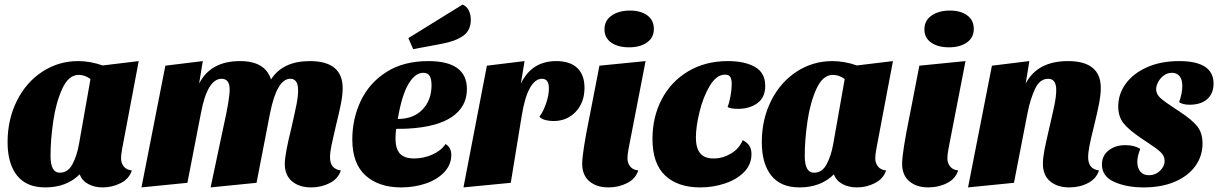

<svg xmlns="http://www.w3.org/2000/svg" viewBox="-20 -796 5304 836"><path d="M507 -107Q507 -86 519 -71Q531 -56 554 -54Q543 -18 506 1Q469 20 427 20Q392 20 364.5 5.5Q337 -9 327 -37Q270 20 177 20Q95 20 54 -32Q13 -84 13 -177Q13 -276 53.5 -357Q94 -438 164.5 -484Q235 -530 320 -530Q373 -530 427 -511L584 -530L512 -149Q507 -122 507 -107ZM323 -470Q279 -470 251.5 -410.5Q224 -351 212 -269Q200 -187 200 -117Q200 -44 240 -44Q276 -44 295.5 -81Q315 -118 324 -169L374 -452Q349 -470 323 -470Z M1025 -530Q1135 -530 1160 -450Q1211 -530 1329 -530Q1472 -530 1472 -412Q1472 -382 1464 -342Q1456 -302 1442 -246Q1430 -195 1423.5 -164Q1417 -133 1417 -111Q1417 -60 1464 -54Q1453 -18 1416 1Q1379 20 1335 20Q1283 20 1251.5 -6.5Q1220 -33 1220 -83Q1220 -124 1249 -240Q1265 -310 1271.5 -343.5Q1278 -377 1278 -403Q1278 -453 1244 -453Q1186 -453 1156 -304L1097 0L897 20L953 -244Q980 -364 980 -406Q980 -453 945 -453Q883 -453 855 -304L796 0L596 20L700 -510L863 -530L847 -432Q897 -530 1025 -530Z M2013 -408Q2013 -332 1948.5 -287.5Q1884 -243 1756 -236Q1740 -235 1705 -235Q1702 -214 1702 -193Q1702 -149 1721 -127.5Q1740 -106 1784 -106Q1824 -106 1862.5 -123Q1901 -140 1920 -169Q1945 -154 1945 -121Q1945 -79 1914.5 -46.5Q1884 -14 1834 3Q1784 20 1727 20Q1629 20 1571.5 -32Q1514 -84 1514 -189Q1514 -279 1551 -357Q1588 -435 1662.5 -482.5Q1737 -530 1845 -530Q2013 -530 2013 -408ZM1712 -278Q1780 -278 1819.5 -319Q1859 -360 1859 -425Q1859 -451 1851 -465Q1843 -479 1823 -479Q1787 -479 1758 -429.5Q1729 -380 1712 -278ZM2030 -710Q2030 -663 1996 -639.5Q1962 -616 1902 -605L1779 -582L1758 -630L1994 -776Q2012 -769 2021 -751Q2030 -733 2030 -710Z M2402 -530Q2462 -530 2493.5 -500Q2525 -470 2525 -414Q2525 -350 2487 -309.5Q2449 -269 2390 -269Q2371 -269 2354 -273.5Q2337 -278 2329 -288Q2346 -311 2358 -346.5Q2370 -382 2370 -411Q2370 -453 2340 -453Q2310 -453 2287.5 -413Q2265 -373 2252 -294L2204 0L1998 20L2100 -510L2264 -530L2248 -432Q2295 -530 2402 -530Z M2827 -670Q2827 -632 2797 -611Q2767 -590 2719 -590Q2671 -590 2641.5 -610.5Q2612 -631 2612 -668Q2612 -707 2643.5 -728.5Q2675 -750 2723 -750Q2770 -750 2798.5 -729Q2827 -708 2827 -670ZM2712 -107Q2712 -86 2724 -71Q2736 -56 2759 -54Q2748 -18 2711 1Q2674 20 2629 20Q2578 20 2546.5 -6.5Q2515 -33 2515 -83Q2515 -132 2548 -294L2552 -314L2590 -510L2791 -530L2717 -149Q2712 -122 2712 -107Z M3312 -422Q3312 -372 3278 -347Q3244 -322 3193 -322Q3162 -322 3148 -330Q3156 -350 3161 -379Q3166 -408 3166 -430Q3166 -450 3160 -460.5Q3154 -471 3137 -471Q3100 -471 3071 -423Q3042 -375 3026 -309.5Q3010 -244 3010 -197Q3010 -153 3028 -129.5Q3046 -106 3087 -106Q3127 -106 3163 -127.5Q3199 -149 3214 -186Q3234 -175 3243 -161Q3252 -147 3252 -125Q3252 -80 3220.5 -47.5Q3189 -15 3137.5 2.5Q3086 20 3029 20Q2931 20 2876 -32Q2821 -84 2821 -191Q2821 -287 2861.5 -364Q2902 -441 2976.5 -485.5Q3051 -530 3149 -530Q3223 -530 3267.5 -504.5Q3312 -479 3312 -422Z M3791 -107Q3791 -86 3803 -71Q3815 -56 3838 -54Q3827 -18 3790 1Q3753 20 3711 20Q3676 20 3648.5 5.5Q3621 -9 3611 -37Q3554 20 3461 20Q3379 20 3338 -32Q3297 -84 3297 -177Q3297 -276 3337.5 -357Q3378 -438 3448.5 -484Q3519 -530 3604 -530Q3657 -530 3711 -511L3868 -530L3796 -149Q3791 -122 3791 -107ZM3607 -470Q3563 -470 3535.5 -410.5Q3508 -351 3496 -269Q3484 -187 3484 -117Q3484 -44 3524 -44Q3560 -44 3579.5 -81Q3599 -118 3608 -169L3658 -452Q3633 -470 3607 -470Z M4220 -670Q4220 -632 4190 -611Q4160 -590 4112 -590Q4064 -590 4034.5 -610.5Q4005 -631 4005 -668Q4005 -707 4036.5 -728.5Q4068 -750 4116 -750Q4163 -750 4191.5 -729Q4220 -708 4220 -670ZM4105 -107Q4105 -86 4117 -71Q4129 -56 4152 -54Q4141 -18 4104 1Q4067 20 4022 20Q3971 20 3939.5 -6.5Q3908 -33 3908 -83Q3908 -132 3941 -294L3945 -314L3983 -510L4184 -530L4110 -149Q4105 -122 4105 -107Z M4630 -530Q4773 -530 4773 -413Q4773 -383 4765 -342.5Q4757 -302 4743 -245Q4730 -193 4724 -162.5Q4718 -132 4718 -111Q4718 -60 4765 -54Q4754 -18 4717.5 1Q4681 20 4636 20Q4584 20 4552.5 -6.5Q4521 -33 4521 -83Q4521 -108 4527.5 -142Q4534 -176 4549 -240Q4563 -299 4571 -338Q4579 -377 4579 -404Q4579 -453 4544 -453Q4508 -453 4487.5 -410.5Q4467 -368 4454 -304L4395 0L4195 20L4299 -510L4462 -530L4446 -432Q4497 -530 4630 -530Z M4976 -176Q4960 -186 4952 -192Q4894 -231 4871.5 -260Q4849 -289 4849 -332Q4849 -387 4882 -432Q4915 -477 4975 -503.5Q5035 -530 5114 -530Q5264 -530 5264 -432Q5264 -389 5236.5 -364.5Q5209 -340 5159 -340Q5131 -340 5114 -351Q5128 -390 5128 -422Q5128 -450 5116 -464.5Q5104 -479 5083 -479Q5063 -479 5047.5 -467.5Q5032 -456 5023 -439Q5014 -422 5014 -408Q5014 -386 5033 -369Q5052 -352 5095 -324L5115 -311Q5170 -275 5193 -246Q5216 -217 5216 -171Q5216 -117 5185 -73.5Q5154 -30 5096 -5Q5038 20 4960 20Q4885 20 4831.5 -4Q4778 -28 4778 -80Q4778 -118 4807 -141Q4836 -164 4880 -164Q4919 -164 4945 -148Q4932 -115 4932 -92Q4932 -65 4945 -49Q4958 -33 4983 -33Q5011 -33 5031 -52.5Q5051 -72 5051 -95Q5051 -117 5033.5 -133.5Q5016 -150 4976 -176Z"/></svg>

Font: Sansita ExtraBold Italic
Style: Regular
Weight: 800
Italic angle: -11°
Designer: Pablo Cosgaya
Foundry: Omnibus-Type
Version: Version 1.006